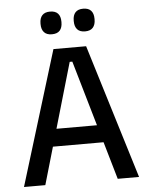

<svg xmlns="http://www.w3.org/2000/svg" viewBox="-56 -864 702 910"><g transform="rotate(-5 295.0 -409.0)"><path d="M21 0 217 -639H372.5L568.5 0H467L301 -572H288.5L122.5 0ZM149 -178.5V-261.5H439.5V-178.5ZM216 -709.5Q191.5 -709.5 179 -723.2Q166.5 -737 166.5 -762V-765.5Q166.5 -790.5 179 -804Q191.5 -817.5 216 -817.5Q241.5 -817.5 253.8 -804Q266 -790.5 266 -765.5V-762Q266 -737 253.8 -723.2Q241.5 -709.5 216 -709.5ZM374 -709.5Q349 -709.5 336.8 -723.2Q324.5 -737 324.5 -762V-765.5Q324.5 -790.5 336.8 -804Q349 -817.5 374 -817.5Q399 -817.5 411.2 -804Q423.5 -790.5 423.5 -765.5V-762Q423.5 -737 411.2 -723.2Q399 -709.5 374 -709.5Z"/></g></svg>

Font: Anek Telugu Medium
Style: Regular
Weight: 500
Designer: Omkar Bhoir (Telugu), Yesha Goshar (Latin)
Foundry: Ek Type
Version: Version 1.003